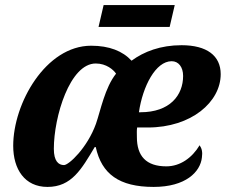

<svg xmlns="http://www.w3.org/2000/svg" viewBox="-20 -726 889 756"><path d="M368 -620H648L668 -706H388ZM167 10C262 10 301 -60 353 -147H357C380 -41 449 10 585 10C711 10 769 -49 775 -106C778 -127 775 -141 766 -154C736 -104 689 -71 635 -71C555 -71 519 -112 519 -186C519 -202 518 -212 520 -224H562C734 -224 849 -325 849 -434C849 -507 794 -548 695 -548C612 -548 547 -523 498 -487C463 -525 410 -546 339 -546C160 -546 32 -319 32 -152C32 -60 77 10 167 10ZM527 -284C542 -387 593 -485 656 -485C683 -485 701 -462 701 -427C701 -351 649 -284 533 -284ZM232 -76C210 -76 192 -92 192 -140C192 -266 255 -476 357 -476C399 -476 427 -451 437 -436C393 -381 376 -291 358 -239C324 -144 251 -76 232 -76Z"/></svg>

Font: Noto Serif SemiCondensed Extra
Style: Italic
Weight: 800
Width: 4
Italic angle: -12°
Designer: Monotype Design Team
Foundry: Monotype Imaging Inc.
Version: Version 1.901